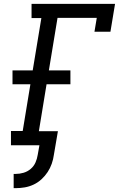

<svg xmlns="http://www.w3.org/2000/svg" viewBox="-20 -755 640 998"><path d="M51 223V149H62Q82 149 102.5 143Q123 137 139.5 123Q156 109 164.5 89.5Q173 70 176 50L185 0H37V-74H98L138 -317H45V-389H150L195 -661H144V-735H578L554 -590H471L483 -662H279L234 -389H346V-317H222L182 -73H281L260 50Q257 73 249 96Q241 119 227.5 139.5Q214 160 195.5 177Q177 194 154.5 204.5Q132 215 108.5 219Q85 223 62 223Z"/></svg>

Font: Iosevka Plex Etoile
Style: Italic
Weight: 400
Italic angle: -9°
Designer: Belleve Invis
Foundry: Belleve Invis
Version: Version 25.1.1; ttfautohint (v1.8.4)